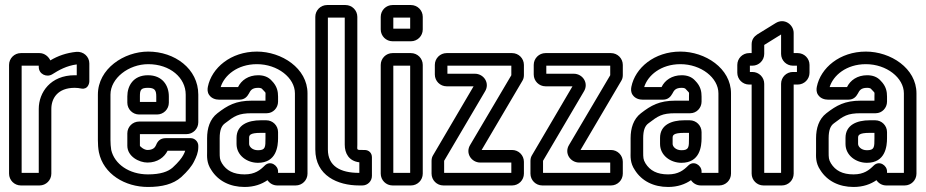

<svg xmlns="http://www.w3.org/2000/svg" viewBox="-20 -712 3679 763"><path d="M137 -501H63C37 -501 16 -480 16 -454V-22C16 4 37 25 63 25H137C163 25 184 4 184 -22V-279C184 -321 209 -363 277 -363C284 -363 296 -362 304 -360C329 -356 335 -380 335 -389V-460C335 -487 312 -508 284 -506C244 -502 210 -490 180 -472C173 -487 157 -501 137 -501ZM285 -413H277C181 -413 134 -345 134 -279V-25H66V-451H134V-446C134 -417 166 -403 188 -417C213 -433 245 -451 285 -456Z M486 -182V-133C486 -90 533 -66 566 -66C606 -66 633 -87 646 -113H716C714 -107 712 -102 708 -95C702 -84 690 -68 666 -46C648 -30 618 -19 568 -19C493 -19 435 -60 422 -116C420 -129 419 -142 419 -155V-336C419 -401 491 -457 569 -457C656 -457 718 -403 718 -336V-229H533C507 -229 486 -208 486 -182ZM768 -226V-336C768 -439 674 -507 569 -507C473 -507 369 -439 369 -336V-155C369 -140 370 -122 373 -107C391 -20 477 31 568 31C624 31 668 20 700 -8C725 -31 742 -51 752 -72C760 -88 768 -106 768 -127V-133C768 -149 754 -163 738 -163H639C617 -163 606 -151 600 -135C596 -126 588 -116 566 -116C553 -116 537 -129 536 -133V-179H721C747 -179 768 -200 768 -226ZM533 -257H604C630 -257 651 -278 651 -304V-329C651 -373 625 -413 568 -413C509 -413 486 -370 486 -329V-304C486 -278 507 -257 533 -257ZM568 -363C595 -363 601 -353 601 -329V-307H536V-329C536 -354 539 -363 568 -363Z M1085 -308V-328C1085 -347 1082 -369 1060 -391C1046 -407 1027 -413 1006 -413C967 -413 939 -393 926 -366H857C871 -412 923 -457 1001 -457C1083 -457 1152 -403 1152 -341V-25H1085V-31C1085 -55 1054 -76 1032 -54C1014 -36 993 -19 952 -19C908 -19 880 -34 862 -63C853 -78 853 -86 853 -109V-163C853 -194 860 -212 874 -222C912 -251 927 -262 981 -262H1040C1065 -262 1085 -283 1085 -308ZM1082 25H1155C1181 25 1202 4 1202 -22V-341C1202 -441 1099 -507 1001 -507C897 -507 821 -442 806 -367C804 -357 804 -345 811 -335C821 -320 838 -316 850 -316H932C951 -316 962 -327 969 -340C975 -351 980 -363 1006 -363C1017 -363 1021 -360 1023 -357C1038 -340 1035 -350 1035 -328V-312H981C917 -312 884 -293 844 -262C814 -239 803 -202 803 -163V-109C803 -92 800 -65 820 -36C847 7 894 31 952 31C990 31 1020 20 1043 4C1051 16 1065 25 1082 25ZM1038 -234H1016C966 -234 920 -216 920 -164V-140C920 -94 962 -65 1005 -65C1079 -65 1085 -131 1085 -163V-187C1085 -213 1064 -234 1038 -234ZM1016 -184H1035V-163C1035 -127 1035 -115 1005 -115C982 -115 970 -130 970 -140V-164C970 -174 972 -184 1016 -184Z M1407 -25C1332 -25 1283 -52 1283 -118V-642H1350V-137C1350 -103 1366 -72 1408 -67V-25ZM1353 -692H1280C1254 -692 1233 -671 1233 -645V-118C1233 -14 1322 25 1407 25H1420C1441 25 1458 8 1458 -13V-87C1458 -104 1446 -116 1429 -116H1424C1395 -116 1400 -115 1400 -137V-645C1400 -671 1379 -692 1353 -692Z M1543 -25V-451H1610V-25ZM1660 -22V-454C1660 -480 1639 -501 1613 -501H1540C1514 -501 1493 -480 1493 -454V-22C1493 4 1514 25 1540 25H1613C1639 25 1660 4 1660 -22ZM1543 -598V-642H1610V-598ZM1660 -595V-645C1660 -671 1639 -692 1613 -692H1540C1514 -692 1493 -671 1493 -645V-595C1493 -569 1514 -548 1540 -548H1613C1639 -548 1660 -569 1660 -595Z M1745 -25V-71V-73L1907 -348C1928 -381 1903 -419 1867 -419H1758V-451H2012V-415V-413L1849 -137C1828 -104 1853 -66 1889 -66H2012V-25ZM2062 -22V-69C2062 -95 2041 -116 2015 -116H1894L2056 -391C2059 -396 2062 -403 2062 -413V-454C2062 -480 2041 -501 2015 -501H1755C1729 -501 1708 -480 1708 -454V-416C1708 -390 1729 -369 1755 -369H1862L1701 -95C1698 -90 1695 -83 1695 -73V-22C1695 4 1716 25 1742 25H2015C2041 25 2062 4 2062 -22Z M2138 -25V-71V-73L2300 -348C2321 -381 2296 -419 2260 -419H2151V-451H2405V-415V-413L2242 -137C2221 -104 2246 -66 2282 -66H2405V-25ZM2455 -22V-69C2455 -95 2434 -116 2408 -116H2287L2449 -391C2452 -396 2455 -403 2455 -413V-454C2455 -480 2434 -501 2408 -501H2148C2122 -501 2101 -480 2101 -454V-416C2101 -390 2122 -369 2148 -369H2255L2094 -95C2091 -90 2088 -83 2088 -73V-22C2088 4 2109 25 2135 25H2408C2434 25 2455 4 2455 -22Z M2768 -308V-328C2768 -347 2765 -369 2743 -391C2729 -407 2710 -413 2689 -413C2650 -413 2622 -393 2609 -366H2540C2554 -412 2606 -457 2684 -457C2766 -457 2835 -403 2835 -341V-25H2768V-31C2768 -55 2737 -76 2715 -54C2697 -36 2676 -19 2635 -19C2591 -19 2563 -34 2545 -63C2536 -78 2536 -86 2536 -109V-163C2536 -194 2543 -212 2557 -222C2595 -251 2610 -262 2664 -262H2723C2748 -262 2768 -283 2768 -308ZM2765 25H2838C2864 25 2885 4 2885 -22V-341C2885 -441 2782 -507 2684 -507C2580 -507 2504 -442 2489 -367C2487 -357 2487 -345 2494 -335C2504 -320 2521 -316 2533 -316H2615C2634 -316 2645 -327 2652 -340C2658 -351 2663 -363 2689 -363C2700 -363 2704 -360 2706 -357C2721 -340 2718 -350 2718 -328V-312H2664C2600 -312 2567 -293 2527 -262C2497 -239 2486 -202 2486 -163V-109C2486 -92 2483 -65 2503 -36C2530 7 2577 31 2635 31C2673 31 2703 20 2726 4C2734 16 2748 25 2765 25ZM2721 -234H2699C2649 -234 2603 -216 2603 -164V-140C2603 -94 2645 -65 2688 -65C2762 -65 2768 -131 2768 -163V-187C2768 -213 2747 -234 2721 -234ZM2699 -184H2718V-163C2718 -127 2718 -115 2688 -115C2665 -115 2653 -130 2653 -140V-164C2653 -174 2655 -184 2699 -184Z M2970 -426H2960V-451H2970C2996 -451 3017 -472 3017 -498V-533C3017 -534 3018 -534 3018 -534L3084 -575V-498C3084 -472 3105 -451 3131 -451H3147V-426H3131C3105 -426 3084 -405 3084 -379V-25H3017V-379C3017 -405 2996 -426 2970 -426ZM3134 -22V-376H3150C3176 -376 3197 -397 3197 -423V-454C3197 -480 3176 -501 3150 -501H3134V-581C3134 -614 3097 -642 3062 -620L2989 -575C2977 -567 2967 -555 2967 -536V-501H2957C2931 -501 2910 -480 2910 -454V-423C2910 -397 2931 -376 2957 -376H2967V-22C2967 4 2988 25 3014 25H3087C3113 25 3134 4 3134 -22Z M3505 -308V-328C3505 -347 3502 -369 3480 -391C3466 -407 3447 -413 3426 -413C3387 -413 3359 -393 3346 -366H3277C3291 -412 3343 -457 3421 -457C3503 -457 3572 -403 3572 -341V-25H3505V-31C3505 -55 3474 -76 3452 -54C3434 -36 3413 -19 3372 -19C3328 -19 3300 -34 3282 -63C3273 -78 3273 -86 3273 -109V-163C3273 -194 3280 -212 3294 -222C3332 -251 3347 -262 3401 -262H3460C3485 -262 3505 -283 3505 -308ZM3502 25H3575C3601 25 3622 4 3622 -22V-341C3622 -441 3519 -507 3421 -507C3317 -507 3241 -442 3226 -367C3224 -357 3224 -345 3231 -335C3241 -320 3258 -316 3270 -316H3352C3371 -316 3382 -327 3389 -340C3395 -351 3400 -363 3426 -363C3437 -363 3441 -360 3443 -357C3458 -340 3455 -350 3455 -328V-312H3401C3337 -312 3304 -293 3264 -262C3234 -239 3223 -202 3223 -163V-109C3223 -92 3220 -65 3240 -36C3267 7 3314 31 3372 31C3410 31 3440 20 3463 4C3471 16 3485 25 3502 25ZM3458 -234H3436C3386 -234 3340 -216 3340 -164V-140C3340 -94 3382 -65 3425 -65C3499 -65 3505 -131 3505 -163V-187C3505 -213 3484 -234 3458 -234ZM3436 -184H3455V-163C3455 -127 3455 -115 3425 -115C3402 -115 3390 -130 3390 -140V-164C3390 -174 3392 -184 3436 -184Z"/></svg>

Font: DIN Rundschrift
Style: BreitKont
Weight: 400
Width: 7
Version: Version 1.027